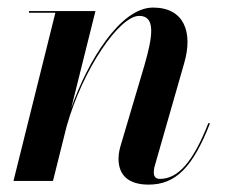

<svg xmlns="http://www.w3.org/2000/svg" viewBox="-20 -490 616 520"><path d="M130 -455.5 16.5 0H123.5L160.5 -148C204 -302 303 -447 357 -447C402.5 -447 393.5 -390.5 371 -312.5L308 -100C304.5 -89 301 -75 301 -60C301 -14.5 329 10 382.5 10C456.5 10 502.5 -38 548.5 -155.5L544.5 -157C503 -51.5 462.5 -5.5 413 -5.5C400.5 -5.5 396.5 -13 396.5 -23.5C396.5 -28.5 397.5 -36 399.5 -42L479 -319.5C503 -402.5 479 -469.5 394.5 -469.5C305 -469.5 217 -322.5 173 -197.5L238.5 -460H58.5V-455.5Z"/></svg>

Font: Bodoni* 36pt Medium
Style: Italic
Weight: 500
Italic angle: -13°
Version: Version 2.3